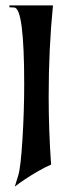

<svg xmlns="http://www.w3.org/2000/svg" viewBox="-20 -627 297 714"><path d="M177 -607Q161 -446 161 -269Q161 -142 170 -15Q149 -6 121 10Q68 41 35 67L48 25Q57 -4 63.5 -108.5Q70 -213 70 -314Q70 -597 33 -599L15 -600V-607Z"/></svg>

Font: Roman Uncial Modern
Style: Medium
Weight: 500
Version: Version 001.000